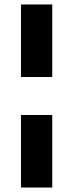

<svg xmlns="http://www.w3.org/2000/svg" viewBox="-20 -740 328 860"><path d="M74 -395V-720H214V-395ZM74 100V-225H214V100Z"/></svg>

Font: DM Sans 9pt ExtraBold
Style: Regular
Weight: 800
Version: Version 4.004;gftools[0.9.30]